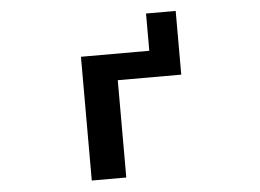

<svg xmlns="http://www.w3.org/2000/svg" viewBox="-50 -746 1099 812"><g transform="rotate(-5 500.0 -340.0)"><path d="M723.6 -411.1H454.1V2H307.6V-523.4H597.7V-681.6H723.6Z"/></g></svg>

Font: GenEi Gothic M Regular
Style: Bold
Weight: 700
Designer: o_tamon (Modified); [Source Han Sans]
Ryoko NISHIZUKA  (kana & ideographs); Paul D. Hunt (Latin, Greek & Cyrillic); Wenl
Version: Version 1.1a;Original Version 1.004